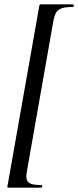

<svg xmlns="http://www.w3.org/2000/svg" viewBox="-20 -745 359 882"><path d="M15 106 160 -715Q161 -722 162.5 -723.5Q164 -725 169 -725H315Q319 -725 319 -719Q319 -713 315 -713Q281 -713 263.5 -707Q246 -701 237.5 -686.5Q229 -672 224 -642L105 34Q101 58 101 65Q101 88 116 96.5Q131 105 169 105Q174 105 174 111Q174 117 169 117H20Q15 117 14 115Q13 113 15 106Z"/></svg>

Font: Cormorant Infant SemiBold
Style: Italic
Weight: 600
Italic angle: -10°
Designer: Christian Thalmann (Catharsis Fonts)
Foundry: Catharsis Fonts
Version: Version 4.000